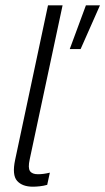

<svg xmlns="http://www.w3.org/2000/svg" viewBox="-20 -694 397 724"><path d="M104 10Q64 10 44.5 -12Q25 -34 37 -91L161 -674H216L92 -93Q85 -61 93 -49Q101 -37 123 -37Q144 -37 168 -43L158 3Q144 7 129.5 8.5Q115 10 104 10ZM243 -509 304 -674H357L284 -509Z"/></svg>

Font: Kanit ExtraLight
Style: Italic
Weight: 275
Italic angle: -12°
Designer: Katatrad Team
Foundry: CadsonDemak
Version: Version 2.000; ttfautohint (v1.8.3)